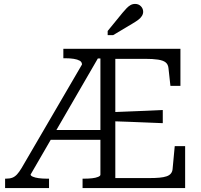

<svg xmlns="http://www.w3.org/2000/svg" viewBox="-20 -959 1023 979"><path d="M237 -296H512L521 -246H215ZM547 -387Q590 -389 633.5 -390.5Q677 -392 721.5 -394Q766 -396 810 -398V-331Q767 -333 723 -334.5Q679 -336 635 -338Q591 -340 547 -341ZM401 0V-48H410Q431 -48 449.5 -50Q468 -52 480 -57Q492 -62 492 -68V-661H479L136 -69Q136 -63 147.5 -58Q159 -53 177.5 -50.5Q196 -48 218 -48H230V0H6V-48H11Q30 -48 43 -53Q56 -58 67 -70Q78 -82 90 -102L398 -630Q398 -643 386.5 -649.5Q375 -656 356 -659Q337 -662 313 -662H303V-710H900V-521H849L839 -612Q837 -631 824.5 -641Q812 -651 786 -655Q760 -659 719 -659H568V-51H740Q771 -51 793 -53Q815 -55 829.5 -60Q844 -65 851.5 -74.5Q859 -84 860 -97L871 -214H924V0ZM605 -894 529 -801V-780H557L656 -839Q673 -849 685 -858Q697 -867 703.5 -877.5Q710 -888 710 -899Q710 -915 698.5 -927Q687 -939 669 -939Q656 -939 645.5 -933Q635 -927 625.5 -917Q616 -907 605 -894Z"/></svg>

Font: Roboto Serif SemiCondensed Light
Style: Regular
Weight: 300
Width: 4
Designer: Greg Gazdowicz
Foundry: Commercial Type
Version: Version 1.007